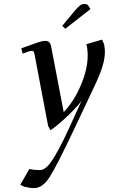

<svg xmlns="http://www.w3.org/2000/svg" viewBox="-20 -651 573 974"><path d="M83 286.1 128.9 206.1Q151.9 211.9 176.8 211.9Q188 211.9 195.6 209.7Q203.1 207.5 216.6 196Q230 184.6 244.4 162.8Q258.8 141.1 280.8 100.3Q302.7 59.6 330.1 0L393.1 -138.2Q361.8 -98.6 314 -54.2Q266.1 -9.8 235.8 9.8L224.1 -12.2L155.8 -372.1Q153.8 -385.3 150.6 -389.2Q147.5 -393.1 141.1 -393.1Q130.9 -393.1 95.2 -378.9L87.9 -405.8Q151.4 -429.2 174.1 -436.5Q196.8 -443.8 209 -443.8Q224.1 -443.8 231 -435.5Q237.8 -427.2 240.2 -411.1L303.2 -82Q355.5 -137.2 390.1 -218.8Q424.8 -300.3 424.8 -369.1Q424.8 -402.8 418 -426.8L498 -450.2L507.8 -426.8Q512.2 -405.3 512.2 -391.1Q512.2 -354 499.5 -313Q486.8 -272 457 -209L355 6.8Q267.1 192.4 231.4 247.8Q195.8 303.2 152.8 303.2Q130.9 303.2 102.1 295.9ZM295.9 -520 359.9 -597.2Q376 -616.2 386.2 -623.5Q396.5 -630.9 410.2 -630.9Q414.6 -630.9 418.7 -629.2Q422.9 -627.4 424.8 -626L426.8 -624L439 -605L311 -504.9Z"/></svg>

Font: Dehuti Alt
Style: Bold-Italic
Weight: 700
Version: Version 1.2